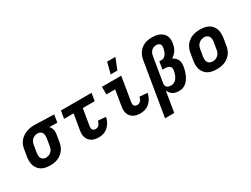

<svg xmlns="http://www.w3.org/2000/svg" viewBox="-70 -1472 3140 2399"><g transform="rotate(-30 1500.0 -272.5)"><path d="M253 8Q221 8 190 2.5Q159 -3 132.5 -18Q106 -33 87 -56.5Q68 -80 58.5 -109Q49 -138 48.5 -170Q48 -202 53 -234L70 -334Q74 -361 84.5 -387.5Q95 -414 113 -437Q131 -460 155 -477.5Q179 -495 205 -505.5Q231 -516 258.5 -522Q286 -528 313 -528H331L612 -520L594 -410L479 -413Q491 -401 499 -386.5Q507 -372 511.5 -355.5Q516 -339 515.5 -321.5Q515 -304 512 -286L496 -186Q491 -159 481 -132Q471 -105 453.5 -81.5Q436 -58 412.5 -40Q389 -22 362.5 -11Q336 0 308 4Q280 8 253 8ZM254 -102Q274 -102 294 -109Q314 -116 329.5 -130.5Q345 -145 353.5 -164.5Q362 -184 365 -204L382 -304Q385 -323 385 -342.5Q385 -362 377.5 -379Q370 -396 354.5 -406Q339 -416 320 -418H307Q287 -418 267.5 -410Q248 -402 233.5 -387.5Q219 -373 211 -354Q203 -335 200 -316L183 -216Q180 -196 180.5 -175.5Q181 -155 190 -138Q199 -121 216.5 -111.5Q234 -102 254 -102Z M954 8Q928 8 903 3.5Q878 -1 856.5 -13Q835 -25 819 -43.5Q803 -62 795 -85.5Q787 -109 786.5 -135Q786 -161 791 -187L828 -410H691L709 -520H1151L1133 -410H961L921 -169Q919 -156 920 -143.5Q921 -131 928 -121Q935 -111 946.5 -106.5Q958 -102 971 -102Q985 -102 999 -108.5Q1013 -115 1022.5 -126.5Q1032 -138 1037.5 -151.5Q1043 -165 1045 -179L1157 -170Q1153 -147 1144 -124Q1135 -101 1121 -80Q1107 -59 1088.5 -41.5Q1070 -24 1048 -12.5Q1026 -1 1001.5 3.5Q977 8 954 8Z M1554 8Q1528 8 1503 3.5Q1478 -1 1456.5 -13Q1435 -25 1419 -43.5Q1403 -62 1395 -85.5Q1387 -109 1386.5 -135Q1386 -161 1391 -187L1428 -410H1301V-520H1579L1521 -169Q1519 -156 1520 -143.5Q1521 -131 1528 -121Q1535 -111 1546.5 -106.5Q1558 -102 1571 -102Q1585 -102 1599 -108.5Q1613 -115 1622.5 -126.5Q1632 -138 1637.5 -151.5Q1643 -165 1645 -179L1757 -170Q1753 -147 1744 -124Q1735 -101 1721 -80Q1707 -59 1688.5 -41.5Q1670 -24 1648 -12.5Q1626 -1 1601.5 3.5Q1577 8 1554 8ZM1473 -600 1514 -760H1633L1570 -600Z M1787 215 1914 -549Q1918 -575 1927.5 -601.5Q1937 -628 1952.5 -651Q1968 -674 1990 -692.5Q2012 -711 2038 -722.5Q2064 -734 2091 -738.5Q2118 -743 2144 -743Q2173 -743 2200.5 -739Q2228 -735 2253 -724.5Q2278 -714 2298 -696Q2318 -678 2329.5 -654Q2341 -630 2342.5 -602Q2344 -574 2339 -545Q2335 -522 2327.5 -499.5Q2320 -477 2307 -456Q2294 -435 2276 -417.5Q2258 -400 2237 -387Q2258 -377 2276 -360.5Q2294 -344 2304 -322.5Q2314 -301 2314 -275Q2314 -249 2310 -223Q2305 -197 2298 -171.5Q2291 -146 2280 -121Q2269 -96 2253.5 -72.5Q2238 -49 2217 -30Q2196 -11 2169.5 -1.5Q2143 8 2117 8Q2092 8 2068.5 3.5Q2045 -1 2025 -12.5Q2005 -24 1991 -42.5Q1977 -61 1969 -83L1920 215ZM2060 -102Q2077 -102 2093 -108Q2109 -114 2122 -125Q2135 -136 2145 -150.5Q2155 -165 2161.5 -180.5Q2168 -196 2172.5 -212Q2177 -228 2180 -244Q2182 -257 2182 -269Q2182 -281 2177.5 -291Q2173 -301 2164 -308.5Q2155 -316 2144 -320Q2133 -324 2121.5 -325.5Q2110 -327 2098 -327H2063L2081 -437H2116Q2129 -437 2142 -443Q2155 -449 2165 -459Q2175 -469 2182 -481.5Q2189 -494 2194 -506.5Q2199 -519 2202.5 -532Q2206 -545 2208 -558Q2211 -574 2209 -589Q2207 -604 2197.5 -614.5Q2188 -625 2174 -629Q2160 -633 2145 -633Q2126 -633 2107 -625Q2088 -617 2074.5 -602Q2061 -587 2054 -568.5Q2047 -550 2044 -531L1985 -175Q1982 -159 1986 -144Q1990 -129 2001.5 -119Q2013 -109 2028.5 -105.5Q2044 -102 2060 -102Z M2657 8Q2624 8 2592.5 2.5Q2561 -3 2534.5 -17.5Q2508 -32 2488.5 -55.5Q2469 -79 2459 -108Q2449 -137 2448.5 -169.5Q2448 -202 2453 -234L2470 -334Q2475 -362 2485 -389Q2495 -416 2512.5 -439.5Q2530 -463 2554.5 -481Q2579 -499 2606 -509.5Q2633 -520 2661 -524Q2689 -528 2716 -528Q2749 -528 2780.5 -522.5Q2812 -517 2839 -502.5Q2866 -488 2885.5 -464.5Q2905 -441 2914.5 -412Q2924 -383 2924.5 -350.5Q2925 -318 2920 -286L2904 -186Q2899 -158 2889 -131Q2879 -104 2861 -80.5Q2843 -57 2818.5 -39Q2794 -21 2767.5 -10.5Q2741 0 2712.5 4Q2684 8 2657 8ZM2657 -102Q2678 -102 2698.5 -108.5Q2719 -115 2735.5 -129.5Q2752 -144 2761 -164Q2770 -184 2773 -204L2790 -304Q2794 -325 2792.5 -345.5Q2791 -366 2782 -383Q2773 -400 2755 -409Q2737 -418 2717 -418Q2696 -418 2675.5 -411.5Q2655 -405 2638.5 -390.5Q2622 -376 2612.5 -356Q2603 -336 2600 -316L2583 -216Q2580 -195 2581 -174.5Q2582 -154 2591.5 -137Q2601 -120 2619 -111Q2637 -102 2657 -102Z"/></g></svg>

Font: Iosevka Extrabold Extended
Style: Italic
Weight: 800
Width: 7
Italic angle: -9°
Monospace: yes
Designer: Belleve Invis
Foundry: Belleve Invis
Version: Version 32.5.0; ttfautohint (v1.8.4)